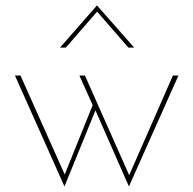

<svg xmlns="http://www.w3.org/2000/svg" viewBox="-20 -651 699 694"><path d="M287 -378 450 -11H444L605 -378H625L446 23L325 -252L213 23L34 -378H54L219 -9L211 -13L315 -271L267 -378ZM444 -479 325 -616 338 -617 218 -479H197L330 -631H331L465 -479Z"/></svg>

Font: Josefin Sans Thin Thin
Style: Regular
Weight: 250
Version: Version 2.001